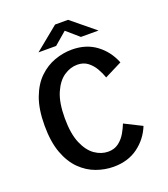

<svg xmlns="http://www.w3.org/2000/svg" viewBox="-158 -984 965 1106"><g transform="rotate(-20 325.0 -431.0)"><path d="M348.5 11Q295 11 242.8 -7.8Q190.5 -26.5 147.8 -68.5Q105 -110.5 79.5 -179.2Q54 -248 54 -348Q54 -448 79.8 -516.8Q105.5 -585.5 148.8 -627Q192 -668.5 244.5 -687.2Q297 -706 350.5 -706Q437 -706 498.2 -660.8Q559.5 -615.5 589 -541L482.5 -487.5Q473 -515.5 456.2 -544.8Q439.5 -574 413.5 -593.8Q387.5 -613.5 350 -613.5Q307 -613.5 267.8 -586.8Q228.5 -560 203.2 -501.5Q178 -443 178 -348Q178 -253 203 -194.2Q228 -135.5 267 -108.5Q306 -81.5 348.5 -81.5Q386.5 -81.5 412.8 -101.5Q439 -121.5 455.8 -150.2Q472.5 -179 482.5 -205L589 -151.5Q560 -79.5 498.2 -34.2Q436.5 11 348.5 11ZM165.5 -756.5 310 -874.5H389.5L533.5 -756.5H425.5L350 -822L273.5 -756.5Z"/></g></svg>

Font: Trispace Medium
Style: Regular
Weight: 500
Designer: Tyler Finck
Foundry: Etcetera Type Company
Version: Version 1.210; ttfautohint (v1.8.3)